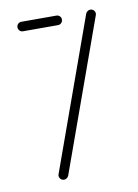

<svg xmlns="http://www.w3.org/2000/svg" viewBox="-66 -565 440 611"><g transform="rotate(-10 154.0 -259.5)"><path d="M76.7 -15.6Q76.7 -18.1 77.8 -20.7L253.3 -508.9Q255.2 -513 259.1 -515.7Q263 -518.5 267.8 -518.5Q274.4 -518.5 278.9 -513.9Q283.3 -509.3 283.3 -503Q283.3 -500.7 282.2 -497.8L106.7 -9.6Q104.8 -5.6 100.9 -2.8Q97 0 92.2 0Q85.6 0 81.1 -4.6Q76.7 -9.3 76.7 -15.6ZM173.7 -503.3Q173.7 -497 169.3 -492.4Q164.8 -487.8 158.5 -487.8H45.2Q38.9 -487.8 34.4 -492.4Q30 -497 30 -503.3Q30 -509.6 34.4 -514.1Q38.9 -518.5 45.2 -518.5H158.5Q164.8 -518.5 169.3 -514.1Q173.7 -509.6 173.7 -503.3Z"/></g></svg>

Font: 26F Galaxy Sans Ultra Light
Style: Regular
Weight: 200
Designer: C₂₉H₂₅N₃O₅
Version: Version 1.100